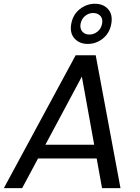

<svg xmlns="http://www.w3.org/2000/svg" viewBox="-38 -981 732 1001"><path d="M356.4 -692.8H461L590.2 0H494L377.8 -642.3H421.1L77.5 0H-18ZM109.3 -154.7 145.5 -226.4H501.7L513.3 -154.7ZM333.4 -856.3Q342.1 -905.1 377.9 -933.3Q413.7 -961.4 456.8 -961.4Q500.6 -961.4 525.7 -933.3Q550.9 -905.1 542.1 -856.3Q533.6 -808.3 498.4 -780.1Q463.3 -752 419.5 -752Q376.4 -752 350.7 -780.1Q324.9 -808.3 333.4 -856.3ZM494.1 -857.1Q499.4 -882.8 485.4 -898Q471.4 -913.2 447.5 -913.2Q424.3 -913.2 405.8 -898Q387.3 -882.8 382.1 -857.1Q377.6 -832.1 391.1 -816.5Q404.6 -800.9 427.8 -800.9Q451.7 -800.9 470.7 -816.5Q489.7 -832.1 494.1 -857.1Z"/></svg>

Font: Poppins Variable
Style: Italic
Weight: 100
Italic angle: -10°
Designer: Jonny Pinhorn
Foundry: Indian Type Foundry
Version: Version 6.000